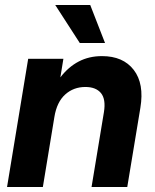

<svg xmlns="http://www.w3.org/2000/svg" viewBox="-20 -752 625 772"><path d="M198.7 -281.7 152.3 0H8.3L93.3 -515.6H234.9L222.7 -440.9Q254.9 -482.9 296.4 -504.6Q337.9 -526.4 390.1 -526.4Q475.1 -526.4 517.8 -470.9Q560.5 -415.5 544.4 -318.4L491.7 0H348.1L397.9 -301.3Q406.2 -353 386 -377.7Q365.7 -402.3 323.2 -402.3Q275.9 -402.3 242.2 -372.1Q208.5 -341.8 198.7 -281.7ZM300.8 -579.1 202.1 -731.9H342.8L402.3 -579.1Z"/></svg>

Font: Inter Display
Style: Bold Italic
Weight: 700
Italic angle: -9.39999°
Designer: Rasmus Andersson
Foundry: rsms
Version: Version 4.000;git-a52131595